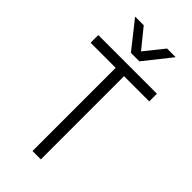

<svg xmlns="http://www.w3.org/2000/svg" viewBox="-271 -943 1007 1007"><g transform="rotate(45 232.5 -439.5)"><path d="M265 -729H202L83 -879H147L234 -772L320 -879H384ZM450 -617H263V0H201V-617H15V-674H450Z"/></g></svg>

Font: Hind Kochi Light
Style: Regular
Weight: 300
Designer: Dhruvi Tolia
Foundry: Indian Type Foundry
Version: Version 0.702;PS 1.0;hotconv 1.0.81;makeotf.lib2.5.63406